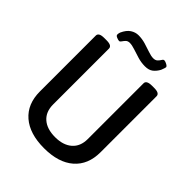

<svg xmlns="http://www.w3.org/2000/svg" viewBox="-239 -991 1129 1129"><g transform="rotate(45 325.5 -426.0)"><path d="M326 7Q206 7 139.5 -50.5Q73 -108 73 -212V-677Q73 -689 84 -695.5Q95 -702 120 -702H136Q161 -702 171.5 -695.5Q182 -689 182 -677V-213Q182 -152 220 -118.5Q258 -85 326 -85Q393 -85 431.5 -118.5Q470 -152 470 -213V-677Q470 -702 516 -702H532Q557 -702 567.5 -695.5Q578 -689 578 -677V-212Q578 -108 512 -50.5Q446 7 326 7ZM192 -751Q185 -751 171.5 -756.5Q158 -762 158 -771Q158 -776 159 -781Q160 -786 162 -791Q178 -826 201 -841Q224 -856 250 -856Q279 -856 308 -847.5Q337 -839 362.5 -830Q388 -821 406 -821Q424 -821 433.5 -830.5Q443 -840 448.5 -849.5Q454 -859 461 -859Q470 -859 483.5 -851.5Q497 -844 497 -837Q497 -834 494.5 -826.5Q492 -819 487 -806Q474 -782 455.5 -767.5Q437 -753 405 -753Q374 -753 344 -762Q314 -771 288.5 -779.5Q263 -788 245 -788Q229 -788 220 -779Q211 -770 205 -760.5Q199 -751 192 -751Z"/></g></svg>

Font: Asap Semi Condensed Medium
Style: Regular
Weight: 500
Width: 4
Designer: Pablo Cosgaya
Foundry: Omnibus-Type
Version: Version 3.001; ttfautohint (v1.8.4.7-5d5b)